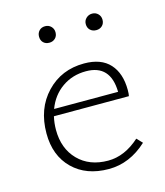

<svg xmlns="http://www.w3.org/2000/svg" viewBox="-94 -666 638 742"><g transform="rotate(-15 225.0 -294.5)"><path d="M155 -527Q140 -527 131 -536Q122 -545 122 -560Q122 -574 131 -583.5Q140 -593 155 -593Q169 -593 178.5 -583.5Q188 -574 188 -560Q188 -545 178.5 -536Q169 -527 155 -527ZM343 -527Q328 -527 318.5 -536Q309 -545 309 -560Q309 -574 319 -583.5Q329 -593 343 -593Q357 -593 366.5 -583.5Q376 -574 376 -560Q376 -545 366.5 -536Q357 -527 343 -527ZM383 -82 404 -60Q335 4 251 4Q161 4 107 -49Q53 -102 53 -191Q53 -290 112.5 -352.5Q172 -415 263 -415Q331 -415 365.5 -377Q400 -339 400 -272Q400 -256 398 -248H98Q92 -222 92 -195Q92 -120 137 -74Q182 -28 257 -28Q323 -28 383 -82ZM262 -384Q208 -384 166.5 -355Q125 -326 106 -275H362Q360 -384 262 -384Z"/></g></svg>

Font: EauTest Light
Style: Regular
Weight: 300
Designer: Christian Thalmann (Catharsis Fonts)
Version: Version 0.001;PS 000.001;hotconv 1.0.88;makeotf.lib2.5.64775